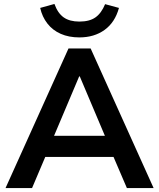

<svg xmlns="http://www.w3.org/2000/svg" viewBox="-20 -950 803 970"><path d="M8 0 326 -705H438L756 0H621L536 -198L592 -157H170L226 -198L142 0ZM380 -564 240 -233 214 -264H548L523 -233L383 -564ZM381 -761Q328 -761 287 -779Q246 -797 219.5 -831Q193 -865 183 -910L255 -930Q272 -883 302 -862Q332 -841 381 -841Q432 -841 462 -862Q492 -883 511 -929L581 -910Q561 -837 508.5 -799Q456 -761 381 -761Z"/></svg>

Font: Nunito Sans 10pt
Style: Bold
Weight: 700
Designer: Vernon Adams
Foundry: Vernon Adams
Version: Version 3.101;gftools[0.9.27]